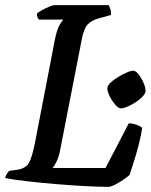

<svg xmlns="http://www.w3.org/2000/svg" viewBox="-32 -724 585 744"><path d="M388 0Q350 0 295 -3Q240 -6 180.5 -11Q121 -16 70 -22Q19 -28 -12 -34Q-10 -43 -5 -51Q0 -59 4 -62L34 -66Q67 -71 79.5 -92Q92 -113 103 -168L180 -567Q188 -608 198.5 -626.5Q209 -645 214 -648H119Q116 -651 113.5 -657Q111 -663 111 -671Q118 -678 132 -685.5Q146 -693 159.5 -698.5Q173 -704 178 -704H389Q392 -699 395.5 -689Q399 -679 398 -666L351 -653Q322 -645 307 -628.5Q292 -612 284 -567L201 -142Q196 -116 187.5 -98.5Q179 -81 172 -73H377L467 -246Q481 -246 495.5 -241Q510 -236 519 -229Q515 -200 506 -165Q497 -130 487 -98Q477 -66 470 -46Q461 -38 445 -27Q429 -16 413 -8Q397 0 388 0ZM436 -304Q427 -304 414.5 -318.5Q402 -333 393 -351Q384 -369 384 -382Q384 -392 396 -403.5Q408 -415 425.5 -425.5Q443 -436 459 -443Q475 -450 484 -450Q494 -450 505 -436Q516 -422 524 -403.5Q532 -385 532 -372Q532 -359 513.5 -343Q495 -327 472 -315.5Q449 -304 436 -304Z"/></svg>

Font: Texturina 72pt 72pt SemiBold
Style: Italic
Weight: 600
Italic angle: -11°
Designer: Guillermo Torres Carreño
Foundry: Omnibus-Type
Version: Version 1.002; ttfautohint (v1.8.3)